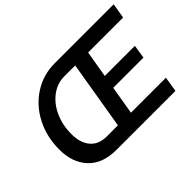

<svg xmlns="http://www.w3.org/2000/svg" viewBox="-125 -991 1281 1281"><g transform="rotate(-45 516.0 -350.0)"><path d="M90 -270Q90 -391 140.5 -489Q191 -587 279.5 -643.5Q368 -700 476 -700H1032L1014 -593H684L652 -404H936L921 -308H636L602 -107H932L915 0H359Q228 0 159 -74Q90 -148 90 -270ZM481 -109 562 -593H458Q393 -593 338 -552Q283 -511 251.5 -441Q220 -371 220 -286Q220 -205 260 -157Q300 -109 376 -109Z"/></g></svg>

Font: Be Vietnam SemiBold
Style: Italic
Weight: 600
Italic angle: -9.556°
Designer: Gabriel Lam
Foundry: TypeRant
Version: Version 3.000